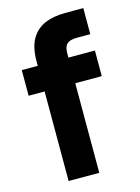

<svg xmlns="http://www.w3.org/2000/svg" viewBox="-111 -784 619 847"><g transform="rotate(-15 198.5 -360.0)"><path d="M95 0V-546Q95 -610 117 -648Q139 -686 178.5 -703Q218 -720 272 -720H355V-601H294Q262 -601 248.5 -588.5Q235 -576 235 -546V0ZM22 -409V-526H356V-409Z"/></g></svg>

Font: DM Sans 9pt ExtraBold
Style: Regular
Weight: 800
Version: Version 4.004;gftools[0.9.30]